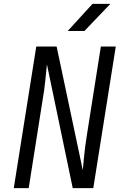

<svg xmlns="http://www.w3.org/2000/svg" viewBox="-20 -970 640 990"><path d="M51 0 167 -730H272L407 -92Q409 -115 412 -148Q415 -181 419.5 -216Q424 -251 429 -280L500 -730H577L461 0H355L222 -638Q219 -608 213.5 -554Q208 -500 199 -450L128 0ZM329 -810 457 -950H549L415 -810Z"/></svg>

Font: JetBrains Mono NL Light
Style: Italic
Weight: 300
Italic angle: -9°
Designer: Philipp Nurullin, Konstantin Bulenkov
Foundry: JetBrains
Version: Version 2.304; ttfautohint (v1.8.4.7-5d5b)